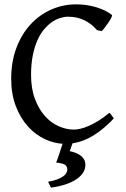

<svg xmlns="http://www.w3.org/2000/svg" viewBox="-20 -650 583 887"><path d="M374.5 111.8Q374.5 129.9 364.5 146.5Q354.5 163.1 334.5 177Q314.5 190.9 284.7 201.2Q254.9 211.4 215.3 216.8L202.1 189.5Q226.1 185.5 243.2 179.2Q260.3 172.9 270.8 165.5Q281.2 158.2 286.1 149.9Q291 141.6 291 133.8Q291 117.2 278.8 110.4Q266.6 103.5 239.3 101.1Q240.2 99.6 244.6 87.9Q248 78.1 255.4 56.2Q260.7 40 269 14.2Q229 11.7 189.9 -5.9Q145 -26.4 109.9 -64.9Q74.7 -103.5 53.2 -159.4Q31.7 -215.3 31.7 -286.1Q31.7 -364.3 55.4 -427.7Q79.1 -491.2 120.1 -536.1Q161.1 -581.1 215.8 -605.5Q270.5 -629.9 332.5 -629.9Q358.9 -629.9 383.1 -626Q407.2 -622.1 428.2 -615.5Q449.2 -608.9 466.6 -600.1Q483.9 -591.3 496.6 -581.1Q499.5 -578.6 494.6 -568.8Q489.7 -559.1 481.7 -547.1Q473.6 -535.2 464.8 -523.7Q456.1 -512.2 450.2 -506.3L428.2 -510.7Q403.3 -540 369.9 -556.4Q336.4 -572.8 293.9 -572.8Q277.3 -572.8 258.1 -566.9Q238.8 -561 220 -548.1Q201.2 -535.2 183.6 -514.4Q166 -493.7 152.8 -463.9Q139.6 -434.1 131.6 -394.5Q123.5 -355 123.5 -304.2Q123.5 -240.2 141.6 -192.6Q159.7 -145 188 -113.5Q216.3 -82 251.5 -66.7Q286.6 -51.3 320.3 -51.3Q333.5 -51.3 351.1 -55.2Q368.7 -59.1 389.6 -68.1Q410.6 -77.1 434.8 -92Q459 -106.9 485.4 -128.9Q487.8 -127.4 490.7 -123.8Q493.7 -120.1 496.6 -116Q499.5 -111.8 502 -108.2Q504.4 -104.5 505.9 -103Q474.6 -70.3 445.6 -47.9Q416.5 -25.4 388.7 -11.5Q360.8 2.4 334 8.3Q324.2 10.7 314.9 12.2L302.2 48.3Q316.9 51.3 330.1 56.4Q343.3 61.5 353.3 69.3Q363.3 77.1 368.9 87.6Q374.5 98.1 374.5 111.8Z"/></svg>

Font: Gentium Book Basic
Style: Regular
Weight: 400
Designer: J. Victor Gaultney and Annie Olsen
Foundry: SIL International
Version: Version 1.102; 2013; Maintenance release